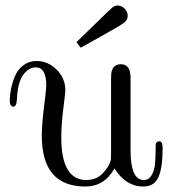

<svg xmlns="http://www.w3.org/2000/svg" viewBox="-20 -662 623 693"><path d="M15.1 -295.9Q15.1 -316.9 19.5 -339.8Q23.9 -362.8 33.9 -387Q43.9 -411.1 64.5 -426.5Q85 -441.9 111.8 -441.9Q152.8 -441.9 184.3 -410.9Q215.8 -379.9 215.8 -335.9Q215.8 -327.1 208.5 -269.5Q201.2 -211.9 201.2 -166Q201.2 -12.2 292 -12.2Q327.1 -12.2 350.1 -35.6Q373 -59.1 379.9 -84Q380.9 -87.9 380.9 -111.8V-377.9Q380.9 -397.9 383.8 -407.2Q391.6 -430.2 416 -430.2Q451.2 -430.2 451.2 -381.8V-120.1Q451.2 -12.2 499 -12.2Q517.1 -12.2 527.1 -29.5Q537.1 -46.9 539.1 -66.4Q541 -85.9 541.5 -111.1Q542 -136.2 542 -139.2Q543 -148.9 550.5 -151.4Q558.1 -153.8 563 -147.9Q566.9 -144 566.9 -126Q566.9 -57.1 552 -22.9Q537.1 11.2 497.1 11.2Q434.1 11.2 393.1 -54.2Q357.9 10.7 288.1 11.2Q130.9 11.2 130.9 -171.9Q130.9 -212.9 138.9 -276.4Q147 -339.8 147 -353Q147 -418.9 108.9 -418.9Q84 -418.9 64 -392.1Q43.9 -365.2 41 -303.2Q40 -277.3 27.8 -276.9Q22.9 -276.9 19 -282.5Q15.1 -288.1 15.1 -295.9ZM255.9 -509.8Q288.1 -540.5 331.1 -583Q375 -626 384.5 -634Q394 -642.1 404.8 -642.1Q418.9 -642.1 429.9 -630.6Q440.9 -619.1 440.9 -605Q440.9 -589.8 427 -579.3Q413.1 -568.8 342.8 -529.8Q299.8 -505.9 272 -490.2H271Z"/></svg>

Font: CMU Serif Upright Italic
Style: UprightItalic
Weight: 500
Version: Version 0.7.0